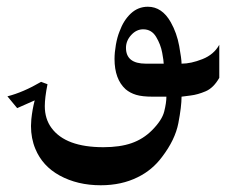

<svg xmlns="http://www.w3.org/2000/svg" viewBox="-20 -287 701 570"><path d="M631 -154V-56Q614 -26 590.5 -16Q567 -6 546 -3.5Q525 -1 519 0Q519 29 509.5 78.5Q500 128 461 179Q432 218 389 239Q341 263 279 263Q210 263 157 234Q106 206 85 155Q72 124 72 87L73 67Q76 38 83 11L31 34L2 -1Q49 -13 102 -44L121 -37Q113 3 113 28Q113 66 133 93Q175 150 287 150Q336 150 370.5 138Q405 126 431 100Q461 70 467.5 44Q474 18 474 0H433Q402 0 384 -5.5Q366 -11 353 -22Q320 -52 320 -112Q320 -131 324 -154Q328 -177 335 -194Q347 -227 368.5 -247Q390 -267 419 -267Q461 -267 487 -221Q505 -189 512 -150.5Q519 -112 519 -98Q547 -98 581 -111.5Q615 -125 631 -154ZM466 -98Q466 -106 461.5 -130.5Q457 -155 443.5 -177.5Q430 -200 405 -200Q385 -200 369.5 -183Q354 -166 354 -145Q354 -98 413 -98Z"/></svg>

Font: Mirza
Style: Regular
Weight: 400
Designer: Arabic design by Kourosh Beigpour, Latin design by Eduardo Tunni, engineering by Lasse Fister
Version: Version 1.000